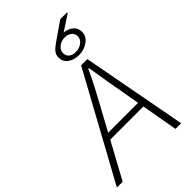

<svg xmlns="http://www.w3.org/2000/svg" viewBox="-339 -1137 1244 1244"><g transform="rotate(-45 283.0 -515.5)"><path d="M355 -724H412L548 0H496L452 -250H148L12 0H-41ZM287 -863Q287 -890 303.5 -908.5Q320 -927 354 -950L471 -1031H531L534 -1025L425 -954Q462 -951 487.5 -930Q513 -909 513 -873Q513 -833 477 -806.5Q441 -780 392 -780Q349 -780 318 -801.5Q287 -823 287 -863ZM473 -872Q473 -897 454.5 -912Q436 -927 408 -927Q376 -927 352 -908.5Q328 -890 328 -863Q328 -837 345.5 -823Q363 -809 392 -809Q425 -809 449 -827.5Q473 -846 473 -872ZM444 -291 420 -429Q404 -520 402 -530L378 -675H372Q347 -620 318 -564.5Q289 -509 260 -456L245 -429L170 -291Z"/></g></svg>

Font: Nebula Sans Light
Style: Regular
Weight: 300
Italic angle: -9°
Designer: Paul D. Hunt for Adobe (as Source Sans)
Foundry: Nebula Entertainment & Broadcasting LLC
Version: Version 1.010